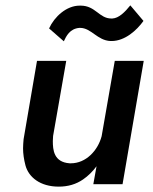

<svg xmlns="http://www.w3.org/2000/svg" viewBox="-20 -687 569 716"><path d="M163 -581 218 -533C227 -552 240 -580 276 -583C277 -583 278 -583 279 -583C320 -583 343 -536 392 -534C393 -534 395 -534 396 -534C446 -534 490 -574 515 -609L466 -667C446 -642 423 -619 399 -618C398 -618 397 -618 395 -618C350 -618 336 -666 281 -666C280 -666 278 -666 277 -666C228 -666 183 -625 163 -581ZM328 0H437L516 -460H408L359 -179C345 -126 301 -78 244 -78C243 -78 241 -78 240 -78C180 -82 177 -129 177 -161C177 -167 178 -173 178 -180L227 -460H118L68 -168C67 -156 66 -145 66 -134C66 -114 69 -93 75 -70C87 -26 130 9 199 9C234 9 264 0 290 -18C309 -31 326 -48 340 -67Z"/></svg>

Font: Jost Medium
Style: Italic
Weight: 500
Italic angle: -5°
Version: Version 3.710